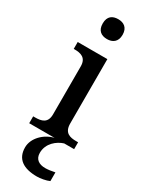

<svg xmlns="http://www.w3.org/2000/svg" viewBox="-256 -805 841 1088"><g transform="rotate(30 164.5 -261.5)"><path d="M164 -633C199 -633 229 -651 229 -698C229 -746 199 -763 164 -763C127 -763 99 -746 99 -698C99 -651 127 -633 164 -633ZM21 0H187C126 14 69 68 69 130C69 206 121 240 210 240C231 240 268 234 289 224V167C265 172 244 175 226 175C186 175 157 157 157 115C157 52 208 13 250 0H315V-45H302C261 -45 223 -54 223 -115V-536H29V-491H34C74 -491 113 -482 113 -425V-111C113 -53 74 -45 34 -45H21Z"/></g></svg>

Font: Noto Serif Yezidi Medium
Style: Regular
Weight: 500
Designer: Dalton Maag Ltd
Foundry: Dalton Maag Ltd
Version: Version 1.001